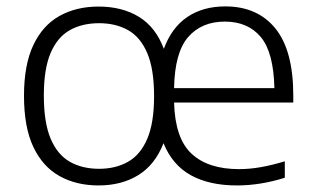

<svg xmlns="http://www.w3.org/2000/svg" viewBox="-20 -570 982 600"><path d="M288 9.5Q218.5 9.5 166 -19.8Q113.5 -49 84.2 -110.8Q55 -172.5 55 -270.5Q55 -367.5 84.2 -429.2Q113.5 -491 166 -520.2Q218.5 -549.5 288 -549.5Q361.5 -549.5 414 -517.5Q466.5 -485.5 492 -417.5Q516.5 -484 565.5 -517Q614.5 -550 684 -550Q784.5 -550 840.5 -481.2Q896.5 -412.5 896.5 -271V-249.5H524Q527 -137.5 578.8 -89.5Q630.5 -41.5 727 -41.5Q760.5 -41.5 795.8 -47.8Q831 -54 870 -66V-14.5Q793.5 9.5 720.5 9.5Q634 9.5 576.2 -22.5Q518.5 -54.5 491 -122.5Q464.5 -55 412.2 -22.8Q360 9.5 288 9.5ZM682.5 -502.5Q610 -502.5 568 -454.2Q526 -406 524 -294.5H837.5Q835 -406.5 794.8 -454.5Q754.5 -502.5 682.5 -502.5ZM289.5 -42.5Q341.5 -42.5 380.2 -64.5Q419 -86.5 440.2 -136.2Q461.5 -186 461.5 -269.5Q461.5 -354 440.2 -404Q419 -454 380.2 -475.8Q341.5 -497.5 289.5 -497.5Q237 -497.5 198.2 -475.8Q159.5 -454 138.2 -404.5Q117 -355 117 -271.5Q117 -187 138.2 -136.8Q159.5 -86.5 198.2 -64.5Q237 -42.5 289.5 -42.5Z"/></svg>

Font: Encode Sans SemiExpanded SemiExpanded Light
Style: Regular
Weight: 300
Width: 6
Designer: Multiple Designers
Foundry: Impallari Type
Version: Version 3.000; ttfautohint (v1.8.3) -l 8 -r 50 -G 200 -x 14 